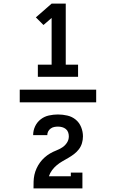

<svg xmlns="http://www.w3.org/2000/svg" viewBox="-20 -870 640 1060"><path d="M189 -446V-513H265V-771L220 -732L178 -774L265 -850H343V-513H411V-446ZM165 170Q165 151 165.5 132Q166 113 170 95Q174 77 182 59.5Q190 42 201 27Q212 12 226 -0.5Q240 -13 256 -22.5Q272 -32 290 -39Q308 -46 323.5 -56Q339 -66 349.5 -82Q360 -98 360 -117Q360 -129 356 -140Q352 -151 343 -158Q334 -165 323 -168Q312 -171 300 -171Q290 -171 279.5 -169Q269 -167 260 -160.5Q251 -154 246 -144.5Q241 -135 241 -124Q241 -124 241 -124Q241 -124 241 -124H163Q163 -124 163 -124Q163 -124 163 -124Q163 -150 174 -173Q185 -196 205 -211.5Q225 -227 250 -232.5Q275 -238 300 -238Q326 -238 352 -232Q378 -226 398 -209.5Q418 -193 428 -168Q438 -143 438 -117Q438 -98 432.5 -79.5Q427 -61 415.5 -46Q404 -31 389 -19.5Q374 -8 357.5 1.5Q341 11 324.5 20.5Q308 30 293.5 42Q279 54 267.5 69.5Q256 85 250 103H371V83H435V170ZM89 -305V-375H511V-305Z"/></svg>

Font: Iosevka Curly Slab SmBdEx
Style: Regular
Weight: 600
Width: 7
Monospace: yes
Designer: Belleve Invis
Foundry: Belleve Invis
Version: Version 11.1.0; ttfautohint (v1.8.3)